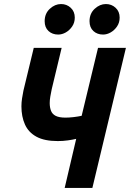

<svg xmlns="http://www.w3.org/2000/svg" viewBox="-20 -930 643 950"><path d="M300 0 357 -243Q341 -239 316.5 -235.5Q292 -232 266 -232Q200 -232 160.5 -253.5Q121 -275 103.5 -314Q86 -353 86 -404Q86 -423 89 -442.5Q92 -462 96 -482L147 -693H285L236 -489Q232 -470 229 -452.5Q226 -435 226 -420Q226 -398 232.5 -381.5Q239 -365 256 -356.5Q273 -348 304 -348Q322 -348 343.5 -350.5Q365 -353 384 -357L465 -693H603L437 0ZM268 -759Q239 -759 220 -776.5Q201 -794 201 -825Q201 -863 226.5 -886.5Q252 -910 282 -910Q310 -910 330 -891.5Q350 -873 350 -843Q350 -818 337 -799Q324 -780 305.5 -769.5Q287 -759 268 -759ZM490 -759Q461 -759 442 -776.5Q423 -794 423 -825Q423 -863 448.5 -886.5Q474 -910 504 -910Q532 -910 552 -891.5Q572 -873 572 -843Q572 -818 559 -799Q546 -780 527.5 -769.5Q509 -759 490 -759Z"/></svg>

Font: Ubuntu Sans Mono
Style: Italic
Weight: 400
Italic angle: -13.5°
Monospace: yes
Designer: Dalton Maag Ltd
Foundry: Dalton Maag Ltd
Version: Version 1.006